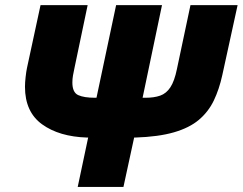

<svg xmlns="http://www.w3.org/2000/svg" viewBox="-20 -734 953 754"><path d="M285.2 0 326.2 -193.8H321.8Q212.4 -197.3 145.3 -245.8Q78.1 -294.4 78.1 -393.1Q78.1 -410.2 80.6 -431.6Q83 -453.1 85.9 -466.8L139.2 -713.9H324.2L272 -464.8Q269 -451.2 266.6 -437.5Q264.2 -423.8 264.2 -410.2Q264.2 -371.1 286.9 -360.6Q309.6 -350.1 353 -350.1H358.9L436 -713.9H616.2L540 -350.1H551.8Q585 -350.1 608.9 -358.4Q632.8 -366.7 648.9 -390.9Q665 -415 674.8 -462.9L728 -713.9H913.1L853 -439Q840.8 -383.3 819.6 -339.1Q798.3 -294.9 761 -263.4Q723.6 -231.9 663.1 -214.4Q602.5 -196.8 511.2 -193.8H506.8L464.8 0Z"/></svg>

Font: Open Sans ExtraBold
Style: Italic
Weight: 800
Italic angle: -12°
Designer: Monotype Design Team
Foundry: Monotype Imaging Inc.
Version: Version 3.000; ttfautohint (v1.8.4)